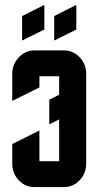

<svg xmlns="http://www.w3.org/2000/svg" viewBox="-20 -760 410 780"><path d="M200.2 -694.8 290 -740.2V-640.1L200.2 -595.2ZM69.8 -694.8 160.2 -740.2V-640.1L69.8 -595.2ZM140.1 -230V-105H220.2V-274.9L180.2 -254.9V-355L220.2 -375V-450.2H140.1V-404.8L29.8 -350.1V-460Q29.8 -499 56.6 -527.3Q83 -555.2 120.1 -555.2H240.2Q277.3 -555.2 303.7 -527.3Q330.1 -499.5 330.1 -460V-95.2Q330.1 -55.7 303.7 -27.8Q277.3 0 240.2 0H120.1Q82.5 0 56.6 -27.3Q29.8 -55.7 29.8 -95.2V-174.8Z"/></svg>

Font: Horta
Style: Regular
Weight: 600
Width: 3
Version: Version 0.11